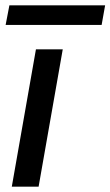

<svg xmlns="http://www.w3.org/2000/svg" viewBox="-20 -696 412 716"><path d="M24 0 114 -512H214L124 0ZM1 -603 15 -676H372L359 -603Z"/></svg>

Font: DM Sans 12pt Medium
Style: Italic
Weight: 500
Italic angle: -10°
Version: Version 4.004;gftools[0.9.30]